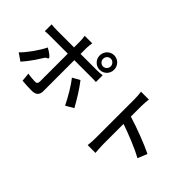

<svg xmlns="http://www.w3.org/2000/svg" viewBox="-60 -1402 2000 2000"><g transform="rotate(45 940.0 -401.5)"><path d="M734 -769C745 -780 759 -786 774 -786C790 -786 804 -779 813 -769C823 -759 830 -745 830 -728C830 -697 805 -671 774 -671C743 -671 718 -697 718 -728C718 -744 724 -759 734 -769ZM849 -805C830 -824 803 -836 774 -836C715 -836 668 -788 668 -728C668 -669 715 -621 774 -621C803 -621 829 -633 849 -652C868 -672 880 -698 880 -728C880 -758 868 -785 849 -805ZM147 -272C115 -227 80 -184 49 -154L130 -98C156 -126 191 -171 225 -220C242 -245 259 -271 274 -296C292 -328 305 -314 314 -331C321 -344 268 -383 227 -404C208 -364 179 -317 147 -272ZM794 -282C764 -328 733 -374 708 -405L627 -360C651 -330 681 -286 709 -239C737 -192 764 -143 783 -103L870 -153C851 -188 823 -235 794 -282ZM294 -506H420V-502C420 -456 420 -139 420 -94C419 -68 409 -58 384 -58C360 -58 318 -61 277 -69L286 26C328 31 384 33 428 33C490 33 516 3 516 -49C516 -122 516 -423 516 -502V-506H753C776 -506 808 -506 836 -504V-603C811 -600 776 -598 752 -598H516V-686C516 -708 521 -748 524 -762H413C416 -746 420 -710 420 -687V-598H294H168C139 -598 111 -601 85 -603V-503C110 -505 140 -506 169 -506Z M1348 -250V-399C1451 -364 1605 -304 1703 -249L1746 -354C1652 -401 1473 -469 1348 -507V-657C1348 -691 1352 -733 1355 -765H1239C1245 -732 1247 -688 1247 -657C1247 -577 1247 -164 1247 -102C1247 -65 1245 -13 1240 21H1297H1355C1351 -14 1348 -73 1348 -102Z"/></g></svg>

Font: GenSekiGothic2 TW M
Style: Regular
Weight: 500
Version: Version 2.100;PS 2.1;hotconv 16.6.51;makeotf.lib2.5.65220 DE